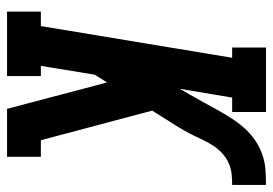

<svg xmlns="http://www.w3.org/2000/svg" viewBox="-135 -640 775 545"><g transform="rotate(90 252.5 -367.5)"><path d="M13 0V-96H54L144 -639H115V-735H298V-639H257L232 -490L248 -518Q259 -537 270 -557Q281 -577 292 -597Q303 -617 315.5 -636.5Q328 -656 343.5 -673.5Q359 -691 378 -704Q397 -717 418.5 -724.5Q440 -732 462 -733.5Q484 -735 505 -735V-639Q490 -639 474.5 -637.5Q459 -636 444 -629.5Q429 -623 416.5 -612Q404 -601 395 -587.5Q386 -574 379 -559.5Q372 -545 365 -530.5Q358 -516 350 -502Q342 -488 333 -474L294 -412L378 -96H425V0H289L214 -284L192 -249L167 -96H196V0Z"/></g></svg>

Font: Iosevka Slab
Style: Bold Italic
Weight: 700
Italic angle: -9°
Monospace: yes
Designer: Belleve Invis
Foundry: Belleve Invis
Version: Version 11.1.0; ttfautohint (v1.8.3)